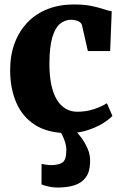

<svg xmlns="http://www.w3.org/2000/svg" viewBox="-20 -586 550 861"><path d="M285 11Q194.5 11 137.2 -25.8Q80 -62.5 52.8 -126.2Q25.5 -190 25.5 -271.5Q25.5 -339 46 -393.2Q66.5 -447.5 104 -486.2Q141.5 -525 194 -545.5Q246.5 -566 310.5 -566Q357 -566 388.8 -559.5Q420.5 -553 442.8 -545.5Q465 -538 481 -535.5L474 -357H374L348 -471.5Q346 -481 337.8 -486.8Q329.5 -492.5 319 -495Q308.5 -497.5 299.5 -497.5Q271 -497.5 249 -479.2Q227 -461 214.5 -418.2Q202 -375.5 201.5 -301Q201.5 -247 210 -206.5Q218.5 -166 234.8 -139.2Q251 -112.5 274.2 -98.8Q297.5 -85 325 -85Q355 -85 379.2 -90.5Q403.5 -96 423.8 -104.8Q444 -113.5 459.5 -123L484 -66.5Q472 -52.5 443.8 -34.5Q415.5 -16.5 374.8 -2.8Q334 11 285 11ZM237 255Q219.5 255 199.2 250.8Q179 246.5 166 241L166.5 148.5Q177 151.5 189.2 153Q201.5 154.5 207.5 154.5Q241.5 154.5 259.5 143.2Q277.5 132 277.5 86.5Q277.5 69 271.8 51Q266 33 258.5 18.5Q251 4 245.5 -3L294.5 -6.5L314.5 -3Q325.5 6.5 342.5 28.5Q359.5 50.5 372.8 80.2Q386 110 384 144Q382.5 186 364.2 210.2Q346 234.5 314 244.8Q282 255 237 255Z"/></svg>

Font: Merriweather 28pt Black
Style: Regular
Weight: 900
Version: Version 2.100